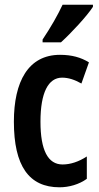

<svg xmlns="http://www.w3.org/2000/svg" viewBox="-20 -786 419 816"><path d="M375 -757V-766H246C225 -721 197 -672 161 -618V-606H239C283 -646 349 -717 375 -757ZM233 10C273 10 316 -2 349 -26V-121C315 -99 280 -87 246 -87C184 -87 152 -147 152 -269C152 -392 185 -456 244 -456C271 -456 298 -447 326 -431L358 -521C324 -542 285 -553 235 -553C100 -553 39 -439 39 -269C39 -81 103 10 233 10Z"/></svg>

Font: Noto Sans Myanmar ExtraCondensed SemiBold
Style: Regular
Weight: 600
Width: 2
Designer: Monotype Design Team
Foundry: Monotype Imaging Inc.
Version: Version 2.107